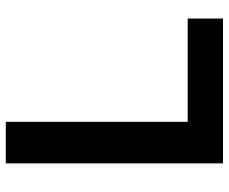

<svg xmlns="http://www.w3.org/2000/svg" viewBox="-82 -700 772 647"><g transform="rotate(-90 303.5 -376.0)"><path d="M565 -129V-10H77V-742H217V-129Z"/></g></svg>

Font: 카카오 큰글씨 ExtraBold
Style: Regular
Weight: 800
Designer: Park Young-rak; Lee Sang-min; Kim Jung-jin; Min Bon; Park Min-gyu;
Foundry: Kakao Corporation
Version: Version 2.003